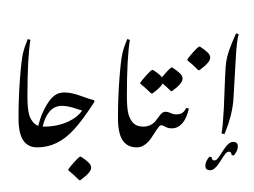

<svg xmlns="http://www.w3.org/2000/svg" viewBox="-20 -1123 1936 1463"><path d="M121.1 -223.1Q121.1 -378.9 132.1 -522.5Q143.1 -666 155 -716.3Q167 -766.6 191.4 -825.2L211.9 -819.3Q189 -682.1 189 -396.5Q189 -296.9 200.9 -253.4Q212.9 -210 239.3 -184.1Q265.6 -158.2 313 -158.2Q356 -158.2 356 -101.1Q356 -51.8 328.4 -25.9Q300.8 0 263.7 0Q193.4 0 157.2 -53.2Q121.1 -106.4 121.1 -223.1ZM206.5 -1059.1ZM207.5 -952.6ZM151.4 175.8Z M501 175.3V166.5Q513.2 148.4 544.4 113.5Q575.7 78.6 587.9 70.8H596.7Q634.3 94.7 654.5 115Q674.8 135.3 674.8 155.3Q674.8 190.4 592.3 250H583.5Q541.5 207 501 175.3ZM587.9 161.6ZM587.9 320.3Z M221.7 -57.1Q221.7 -104.5 248.5 -131.8Q260.3 -143.1 270 -147.5Q270.5 -169.4 288.1 -221.4Q305.7 -273.4 336.2 -324.5Q366.7 -375.5 397.7 -397Q428.7 -418.5 471.2 -418.5Q524.9 -418.5 598.6 -391.1Q668.9 -365.7 696.8 -359.4L699.7 -347.2Q607.4 -204.6 542 -134.3Q476.6 -64 408 -32Q339.4 0 263.7 0Q221.7 -1 221.7 -57.1ZM314 -158.2Q417.5 -158.2 501 -196.8Q570.3 -229.5 605.5 -280.3Q587.9 -285.6 559.1 -295.4Q495.6 -316.4 452.6 -316.4Q393.1 -316.4 356 -271.5Q320.8 -228.5 305.2 -158.2ZM502 -697.8ZM522 -739.3ZM587.9 161.6Z M878.9 -223.1Q878.9 -378.9 889.9 -522.5Q900.9 -666 912.8 -716.3Q924.8 -766.6 949.2 -825.2L969.7 -819.3Q946.8 -682.1 946.8 -396.5Q946.8 -296.9 958.7 -253.4Q970.7 -210 997.1 -184.1Q1023.4 -158.2 1070.8 -158.2Q1113.8 -158.2 1113.8 -101.1Q1113.8 -51.8 1086.2 -25.9Q1058.6 0 1021.5 0Q951.2 0 915 -53.2Q878.9 -106.4 878.9 -223.1ZM964.4 -1059.1ZM965.3 -952.6ZM909.2 175.8Z M1049.3 -485.4V-494.1Q1062 -512.2 1093.5 -547.4Q1125 -582.5 1136.7 -589.8H1145.5Q1195.3 -559.1 1213.9 -534.2Q1226.1 -549.8 1250.5 -576.2Q1274.9 -602.5 1284.2 -608.4H1293Q1331.5 -583.5 1351.3 -564.2Q1371.1 -544.9 1371.1 -523.9Q1371.1 -486.8 1291 -428.7H1282.2Q1248.5 -462.9 1218.8 -486.8Q1203.6 -455.6 1141.1 -410.6H1132.3Q1088.9 -453.6 1049.3 -485.4ZM1209.5 -509.8ZM1209.5 -679.2ZM1209.5 -406.7Z M1322.3 -251.5Q1333.5 -251.5 1342.3 -240.5Q1351.1 -229.5 1351.1 -212.9Q1351.1 -182.6 1331.8 -163.8Q1312.5 -145 1288.6 -145Q1261.2 -145 1239.3 -157.2Q1219.2 -168.9 1210.4 -168.9Q1201.7 -168.9 1195.3 -162.6Q1188.5 -157.2 1164.1 -119.6Q1127.9 -61.5 1108.9 -41.7Q1089.8 -22 1068.4 -11Q1046.9 0 1021.5 0Q980 -1 979.5 -57.1Q979.5 -104.5 1006.1 -131.3Q1032.7 -158.2 1071.8 -158.2Q1131.3 -158.2 1167.5 -204.1L1201.7 -248.5Q1218.3 -271.5 1242.2 -271.5Q1258.8 -271.5 1279.8 -261.7Q1300.3 -251.5 1322.3 -251.5ZM1209.5 -509.8ZM1234.9 -636.2ZM1233.4 182.6ZM1220.2 -115.2ZM1345.7 182.6Z M1408.2 -663.1V-671.9Q1420.4 -690.4 1451.7 -725.1Q1482.9 -759.8 1495.1 -767.6H1503.9Q1541.5 -743.7 1561.8 -723.6Q1582 -703.6 1582 -683.1Q1582 -647.9 1499.5 -588.4H1490.7Q1448.7 -631.3 1408.2 -663.1ZM1495.1 -677.7ZM1495.1 -837.9Z M1398.4 -299.8 1419.4 -296.4Q1401.9 -219.7 1368.2 -182.4Q1334.5 -145 1288.6 -145Q1277.3 -145 1268.6 -155.5Q1259.8 -166 1259.8 -183.6Q1259.8 -212.9 1278.6 -232.2Q1297.4 -251.5 1321.8 -251.5Q1350.1 -251.5 1367.7 -262Q1385.3 -272.5 1398.4 -299.8ZM1389.6 -448.2ZM1495.1 -677.7ZM1416 104.5ZM1521.5 16.6ZM1376.5 -131.8ZM1264.6 193.4ZM1267.6 -584.5ZM1451.2 -570.8ZM1430.7 75.2ZM1389.6 -545.9Z M1652.3 66.4 1686.5 14.2Q1705.1 -13.7 1721.7 -27.8Q1738.3 -42 1757.8 -42Q1772.9 -42 1782.5 -33.9Q1792 -25.9 1792 -8.3Q1792 11.7 1782.5 30.5Q1772.9 49.3 1761.2 62L1744.6 58.1Q1744.6 45.9 1739 39.3Q1733.4 32.7 1725.1 32.7Q1716.3 32.7 1707.5 38.6Q1698.7 44.4 1685.1 65.4L1651.4 117.2Q1632.3 146 1615.5 160.2Q1598.6 174.3 1579.6 174.3Q1564.5 174.3 1554.7 166.5Q1544.9 158.7 1544.9 141.1Q1544.9 120.6 1554.7 101.8Q1564.5 83 1575.7 70.8L1592.8 74.2Q1592.8 86.4 1598.4 93Q1604 99.6 1611.8 99.6Q1620.6 99.6 1629.4 94Q1638.2 88.4 1652.3 66.4ZM1669.9 82ZM1669.9 -68.4ZM1669.9 184.1ZM1669.9 36.1ZM1669.9 58.1ZM1669.9 166.5ZM1669.9 -35.6Z M1668 -106.4Q1677.7 -150.4 1685.5 -295.4L1695.3 -543.9Q1698.7 -620.6 1704.3 -657Q1710 -693.4 1726.8 -742.2Q1743.7 -791 1778.8 -869.1L1799.8 -861.3Q1783.2 -820.8 1775.4 -659.2L1759.3 -377Q1752.4 -248 1689.9 -101.1ZM1777.8 -1103ZM1778.8 -997.6ZM1669.9 58.1Z"/></svg>

Font: Noto Nastaliq Urdu
Style: Regular
Weight: 400
Designer: Monotype Design Team
Foundry: Monotype Imaging Inc.
Version: Version 1.02 uh